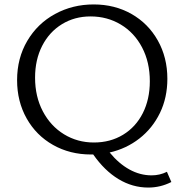

<svg xmlns="http://www.w3.org/2000/svg" viewBox="-20 -687 831 865"><path d="M57 -326Q57 -425 103 -503Q149 -581 228 -624Q307 -667 402 -667Q497 -667 572.5 -624Q648 -581 691 -504.5Q734 -428 734 -332Q734 -247 700.5 -178Q667 -109 608 -63Q549 -17 474 0Q515 50 563 76.5Q611 103 663 103Q700 103 732 87L752 133Q703 158 648 158Q577 158 514 120Q451 82 400 9H390Q295 9 219 -34Q143 -77 100 -153.5Q57 -230 57 -326ZM655 -321Q655 -407 620 -473.5Q585 -540 524 -576.5Q463 -613 388 -613Q316 -613 259 -578Q202 -543 170 -480.5Q138 -418 138 -337Q138 -252 173 -185.5Q208 -119 268.5 -82Q329 -45 403 -45Q477 -45 534.5 -80Q592 -115 623.5 -177.5Q655 -240 655 -321Z"/></svg>

Font: LXGW Bright GB
Style: Regular
Weight: 400
Designer: Christian Thalmann (Catharsis Fonts)
Foundry: LXGW / Christian Thalmann (Catharsis Fonts) / Fontworks Inc.
Version: Version 5.510